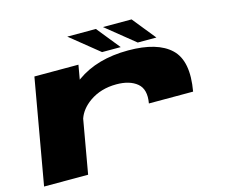

<svg xmlns="http://www.w3.org/2000/svg" viewBox="-104 -891 1224 1034"><g transform="rotate(-15 508.0 -374.0)"><path d="M681 -286Q694.5 -362.5 653.2 -396.8Q612 -431 538 -431Q451 -431 387.5 -386.5Q335.5 -349.5 318 -299L265.5 0H20L123 -586H368.5L354.5 -506Q357 -507.5 359 -509.5Q473 -591 646.5 -591Q809.5 -591 883 -521Q956.5 -451 927.5 -286ZM708 -618.5 548.5 -747.5H708L812 -618.5ZM509 -618.5 349.5 -747.5H509L613 -618.5Z"/></g></svg>

Font: Anybody UltraExpanded ExtraBold
Style: Italic
Weight: 800
Width: 9
Italic angle: -10°
Designer: Tyler Finck
Foundry: Etcetera Type Company
Version: Version 1.010; ttfautohint (v1.8.3) -l 8 -r 50 -G 200 -x 14 